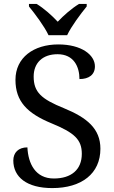

<svg xmlns="http://www.w3.org/2000/svg" viewBox="-20 -951 584 981"><path d="M228 -771H323C344 -816 392 -880 423 -918V-931H384C346 -908 305 -872 275 -840C245 -872 205 -908 167 -931H128V-918C159 -880 207 -816 228 -771ZM247 10C397 10 493 -64 493 -191C493 -294 424 -350 307 -398C191 -445 152 -480 152 -560C152 -629 197 -674 274 -674C358 -674 386 -609 386 -547C434 -547 465 -569 465 -612C465 -670 397 -724 278 -724C152 -724 59 -657 59 -543C59 -433 119 -372 243 -321C360 -273 398 -238 398 -165C398 -84 344 -39 255 -39C161 -39 124 -115 120 -198C74 -198 48 -171 48 -131C48 -47 116 10 247 10Z"/></svg>

Font: Noto Fangsong KSS Rotated
Style: Regular
Weight: 400
Designer: LIU Zhao, ZHANG Congyu, Kushim JIANG
Foundry: Guyu Beijing Co. Ltd.
Version: Version 1.000;November 16, 2022;FontCreator 11.5.0.2427 64-b